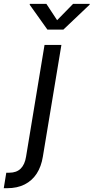

<svg xmlns="http://www.w3.org/2000/svg" viewBox="-111 -781 490 1005"><path d="M122.1 -545.9H210.4L113.3 39.1Q105 90.8 81.1 127.7Q57.1 164.6 18.3 184.3Q-20.5 204.1 -73.7 204.1H-91.3L-78.1 123H-62Q-24.4 123 -2.7 101.6Q19 80.1 25.4 39.1ZM131.8 -760.7 188 -675.3 271.5 -760.7H358.9L357.9 -756.3L220.7 -626H137.2L44.4 -756.3L45.4 -760.7Z"/></svg>

Font: Inter Variable
Style: Italic
Weight: 400
Italic angle: -9.39999°
Designer: Rasmus Andersson
Foundry: rsms
Version: Version 4.001;git-9221beed3